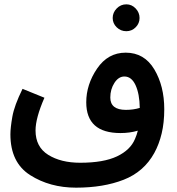

<svg xmlns="http://www.w3.org/2000/svg" viewBox="-20 -678 817 886"><path d="M692 28Q714 -12 726 -62Q738 -112 738 -174Q738 -281 692 -358Q646 -435 560 -435Q478 -435 428 -361.5Q378 -288 378 -206Q378 -64 536 -64Q579 -64 616 -75Q611 -55 603 -37Q582 14 520 43.5Q458 73 350 73Q261 73 202.5 36.5Q144 0 144 -76Q144 -133 185 -227L84 -268Q46 -191 37 -139.5Q28 -88 28 -58Q28 72 119 130Q210 188 331 188Q457 188 550.5 151.5Q644 115 692 28ZM489 -228Q489 -266 508 -295.5Q527 -325 554 -325Q587 -325 605.5 -285Q624 -245 625 -180Q595 -171 561 -171Q489 -171 489 -228ZM563 -534Q588 -534 606 -552Q624 -570 624 -595Q624 -620 606 -639Q588 -658 563 -658Q537 -658 518.5 -639Q500 -620 500 -595Q500 -570 518.5 -552Q537 -534 563 -534Z"/></svg>

Font: Noto Sans Arabic UI SemiCondensed Semi
Style: Regular
Weight: 600
Width: 4
Designer: Nadine Chahine - Monotype Design Team
Foundry: Monotype Imaging Inc.
Version: Version 1.900